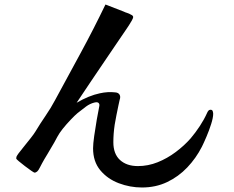

<svg xmlns="http://www.w3.org/2000/svg" viewBox="-20 -783 1040 852"><path d="M926 -278Q926 -283 924 -289.5Q922 -296 914 -296Q908 -296 904.5 -291.5Q901 -287 899 -282Q886 -253 867 -224Q848 -195 826 -169Q798 -137 760 -108.5Q722 -80 679.5 -63Q637 -46 592 -46Q542 -46 512.5 -73Q483 -100 483 -152Q483 -190 489 -230Q492 -247 496.5 -271Q501 -295 505.5 -315Q510 -335 511 -340Q516 -354 510.5 -363Q505 -372 492 -373Q475 -375 458 -374Q441 -373 423 -369Q375 -359 320 -327Q350 -372 385 -424Q420 -476 453 -524.5Q486 -573 510 -608.5Q534 -644 543 -657Q545 -660 552 -670.5Q559 -681 565 -692Q571 -703 571 -707Q571 -714 561 -718Q553 -723 544.5 -725.5Q536 -728 528 -732L448 -763Q396 -655 338.5 -549Q281 -443 224 -338Q206 -304 182 -269Q158 -234 137 -199Q131 -189 116.5 -170.5Q102 -152 86.5 -133Q71 -114 62 -102Q60 -98 56 -93Q52 -88 52 -80Q52 -77 63.5 -67.5Q75 -58 90.5 -46Q106 -34 118.5 -25.5Q131 -17 133 -17Q146 -17 156 -38Q158 -42 161.5 -48.5Q165 -55 167 -59Q175 -74 191 -100Q207 -126 221 -151Q226 -160 234.5 -176Q243 -192 258 -211Q274 -231 293.5 -251.5Q313 -272 324 -281Q344 -297 361.5 -310Q379 -323 399 -328Q412 -331 417 -326.5Q422 -322 421 -314Q416 -290 409.5 -252.5Q403 -215 398 -179.5Q393 -144 393 -125Q393 -66 425 -27.5Q457 11 507 30Q557 49 610 49Q671 49 721.5 25Q772 1 811 -40Q850 -81 876 -132Q884 -148 896 -176Q908 -204 917 -232.5Q926 -261 926 -278Z"/></svg>

Font: UoqMunThenKhung
Style: Regular
Weight: 400
Designer: Font-Kai, 金井和夫, 宇文滿月
Foundry: Kazuo Kanai, Moonlit Owen
Version: Version 1.197